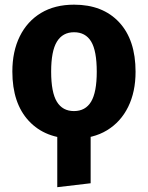

<svg xmlns="http://www.w3.org/2000/svg" viewBox="-20 -568 624 810"><path d="M221.6 -4.4H362.4V205.1L221.6 221.7ZM292.4 -548.3Q413.5 -548.3 482.7 -474Q551.9 -399.6 551.9 -265.2Q551.9 -180.5 520.7 -117.1Q489.4 -53.6 431.3 -18.3Q373.2 17 292 17Q171.3 17 101.7 -57.7Q32.1 -132.4 32.1 -266.1Q32.1 -351.2 63.5 -414.8Q94.9 -478.3 153 -513.3Q211.2 -548.3 292.4 -548.3ZM292.4 -432Q244.4 -432 220.1 -392.3Q195.8 -352.7 195.8 -266.1Q195.8 -178.1 220 -138.7Q244.1 -99.4 292 -99.4Q340.6 -99.4 364.4 -139.2Q388.2 -179.1 388.2 -265.2Q388.2 -353.9 364.4 -393Q340.6 -432 292.4 -432Z"/></svg>

Font: Fira Sans Variable
Style: Regular
Weight: 400
Designer: Carrois Corporate & Edenspiekermann AG
Foundry: Carrois Corporate GbR & Edenspiekermann AG
Version: Version 4.202